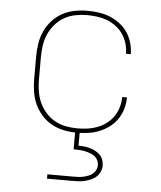

<svg xmlns="http://www.w3.org/2000/svg" viewBox="-53 -574 706 841"><g transform="rotate(5 300.0 -154.0)"><path d="M298 8Q269 8 241 2.5Q213 -3 188 -16.5Q163 -30 143.5 -51.5Q124 -73 112 -99Q100 -125 95.5 -153.5Q91 -182 91 -210V-310Q91 -338 95.5 -366.5Q100 -395 112 -421Q124 -447 143.5 -468.5Q163 -490 188 -503.5Q213 -517 241 -522.5Q269 -528 298 -528Q323 -528 348 -524.5Q373 -521 396.5 -511.5Q420 -502 440.5 -486.5Q461 -471 475 -450Q489 -429 496 -404.5Q503 -380 503 -355H482Q482 -378 475.5 -400Q469 -422 456.5 -440.5Q444 -459 425.5 -473Q407 -487 386 -495Q365 -503 342.5 -506Q320 -509 298 -509Q272 -509 246.5 -504Q221 -499 198.5 -486.5Q176 -474 158.5 -454Q141 -434 130.5 -410.5Q120 -387 116 -361.5Q112 -336 112 -310V-210Q112 -184 116 -158.5Q120 -133 130.5 -109.5Q141 -86 158.5 -66Q176 -46 198.5 -33.5Q221 -21 246.5 -16Q272 -11 298 -11Q320 -11 342.5 -14Q365 -17 386 -25Q407 -33 425.5 -47Q444 -61 456.5 -79.5Q469 -98 475.5 -120Q482 -142 482 -165H503Q503 -140 496 -115.5Q489 -91 475 -70Q461 -49 440.5 -33.5Q420 -18 396.5 -8.5Q373 1 348 4.5Q323 8 298 8ZM185 220V201H300Q311 201 322 200.5Q333 200 343.5 197.5Q354 195 364.5 191Q375 187 383.5 180Q392 173 397 163Q402 153 402 142Q402 131 397 120.5Q392 110 383.5 103.5Q375 97 364.5 93Q354 89 343.5 86.5Q333 84 322 83Q311 82 300 82H290V-11H310V64Q323 64 336 65.5Q349 67 361 70.5Q373 74 384.5 80Q396 86 405 95Q414 104 418.5 116.5Q423 129 423 142Q423 155 417.5 168Q412 181 402 190.5Q392 200 379.5 205.5Q367 211 354 214.5Q341 218 327.5 219Q314 220 300 220Z"/></g></svg>

Font: Iosevka Aile Thin
Style: Regular
Weight: 100
Designer: Belleve Invis
Foundry: Belleve Invis
Version: Version 31.1.0; ttfautohint (v1.8.4)